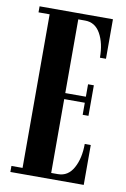

<svg xmlns="http://www.w3.org/2000/svg" viewBox="-81 -749 526 799"><g transform="rotate(10 182.0 -350.0)"><path d="M20.5 0V-25.5H67.5V-674.5H20.5V-700H330.5V-533H305Q305 -594 282.5 -634.2Q260 -674.5 217.5 -674.5H188.5V-363H275.5V-415.5H300V-286.5H275.5V-337.5H188.5V-25.5H217Q259.5 -25.5 282.2 -66.5Q305 -107.5 305 -168.5H330.5V0Z"/></g></svg>

Font: Imbue 50pt
Style: Bold
Weight: 700
Designer: Tyler Finck
Foundry: Etcetera Type Company
Version: Version 1.102; ttfautohint (v1.8.3)